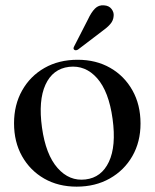

<svg xmlns="http://www.w3.org/2000/svg" viewBox="-20 -687 578 718"><path d="M270.5 -463.5Q339.5 -463.5 392.2 -433.2Q445 -403 475.2 -349.2Q505.5 -295.5 505.5 -225Q505.5 -156.5 475 -103.2Q444.5 -50 390.5 -19.5Q336.5 11 266.5 11Q198 11 145.2 -19.2Q92.5 -49.5 62.5 -102.8Q32.5 -156 32.5 -226Q32.5 -295 62.8 -348.8Q93 -402.5 146.5 -433Q200 -463.5 270.5 -463.5ZM300 -16Q359.5 -23 387.2 -81.8Q415 -140.5 401 -242.5Q387 -345 343.2 -394.5Q299.5 -444 238 -437Q177 -429.5 150 -370.2Q123 -311 137 -210Q151 -109 195.2 -58.8Q239.5 -8.5 300 -16ZM309 -614.5Q321 -640.5 335 -654.8Q349 -669 369 -667Q387.5 -666 397 -653.5Q406.5 -641 405 -627.5Q404 -610 392 -596.5Q380 -583 361.5 -570L271.5 -501.5Q262.5 -496.5 257 -501.5Q252.5 -505.5 258 -515Z"/></svg>

Font: Fraunces 72pt
Style: Regular
Weight: 400
Version: Version 1.000;[0bf87f6ff]